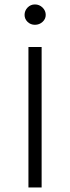

<svg xmlns="http://www.w3.org/2000/svg" viewBox="-20 -824 308 844"><path d="M105 0V-617.5H163V0ZM133.5 -715Q114.5 -715 101.2 -727.8Q88 -740.5 88 -758.5Q88 -777 101.2 -790.8Q114.5 -804.5 133.5 -804.5Q153 -804.5 167 -790.8Q181 -777 181 -758.5Q181 -740.5 167 -727.8Q153 -715 133.5 -715Z"/></svg>

Font: Karla Light
Style: Regular
Weight: 300
Designer: Jonathan Pinhorn
Version: Version 2.004;gftools[0.9.33]